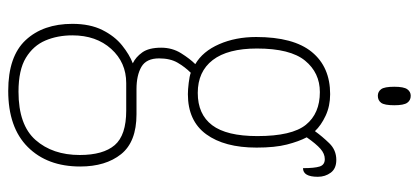

<svg xmlns="http://www.w3.org/2000/svg" viewBox="-296 -482 1019 467"><g transform="rotate(90 213.5 -248.5)"><path d="M201 241Q117 241 77.5 198.5Q38 156 38 85Q38 42 53 12Q68 -18 90.5 -36Q113 -54 134 -62Q119 -69 107.5 -85Q96 -101 96 -131Q96 -158 109.5 -179.5Q123 -201 136 -214Q105 -232 87.5 -272Q70 -312 70 -362Q70 -453 106.5 -497.5Q143 -542 209 -542Q238 -542 261.5 -531Q285 -520 299 -505Q312 -523 328.5 -540Q345 -557 369 -557Q390 -557 400 -543.5Q410 -530 410 -512Q410 -476 389 -476Q389 -504 385 -516.5Q381 -529 367 -529Q354 -529 342 -518.5Q330 -508 314 -485Q324 -466 331.5 -437Q339 -408 339 -363Q339 -285 306.5 -240.5Q274 -196 209 -196Q198 -196 181.5 -198Q165 -200 157 -203Q143 -189 132.5 -171Q122 -153 122 -126Q122 -95 142.5 -83Q163 -71 197 -71H258Q325 -71 355 -33.5Q385 4 385 66Q385 146 337.5 193.5Q290 241 201 241ZM206 -220Q258 -220 284.5 -255Q311 -290 311 -365Q311 -449 283.5 -483Q256 -517 204 -517Q157 -517 127.5 -481Q98 -445 98 -364Q98 -293 126 -256.5Q154 -220 206 -220ZM203 216Q284 216 320.5 174.5Q357 133 357 67Q357 10 333 -18Q309 -46 249 -46H182Q132 -46 99 -9.5Q66 27 66 85Q66 121 78.5 150.5Q91 180 120.5 198Q150 216 203 216ZM213 -658Q203 -658 197 -666Q191 -674 191 -698Q191 -721 197 -729.5Q203 -738 213 -738Q224 -738 230 -729.5Q236 -721 236 -698Q236 -674 230 -666Q224 -658 213 -658Z"/></g></svg>

Font: Noto Serif Sinhala Condensed Thin
Style: Regular
Weight: 100
Width: 3
Designer: Jelle Bosma - Monotype Design Team
Foundry: Monotype Imaging Inc.
Version: Version 2.007; ttfautohint (v1.8.4.7-5d5b)